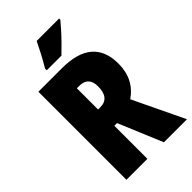

<svg xmlns="http://www.w3.org/2000/svg" viewBox="-275 -1014 1101 1101"><g transform="rotate(-45 275.0 -463.5)"><path d="M250 -714Q498 -714 498 -503Q498 -378 401 -311L550 0H363L251 -268H229V0H59V-714ZM248 -572H229V-400H247Q323 -400 323 -494Q323 -572 248 -572ZM440 -917Q426 -900 402.5 -873.5Q379 -847 351.5 -819Q324 -791 299 -767H180V-781Q204 -821 223 -857.5Q242 -894 258 -927H440Z"/></g></svg>

Font: Noto Sans Lao UI ExtCond Blk
Style: Regular
Weight: 900
Width: 2
Designer: Monotype Design Team
Foundry: Monotype Imaging Inc.
Version: Version 2.000; ttfautohint (v1.8.4.7-5d5b)